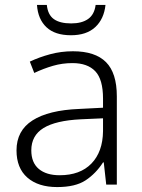

<svg xmlns="http://www.w3.org/2000/svg" viewBox="-20 -749 576 779"><path d="M276 -541Q366 -541 410 -497Q454 -453 454 -358V0H411L401 -90H398Q369 -45 327.5 -17.5Q286 10 212 10Q135 10 91 -28.5Q47 -67 47 -139Q47 -219 112 -260.5Q177 -302 301 -307L398 -312V-349Q398 -427 366.5 -460Q335 -493 274 -493Q233 -493 195 -482Q157 -471 119 -453L101 -499Q139 -517 183.5 -529Q228 -541 276 -541ZM308 -265Q206 -260 156.5 -229.5Q107 -199 107 -139Q107 -89 137.5 -63.5Q168 -38 222 -38Q305 -38 351 -85.5Q397 -133 398 -217V-269ZM408 -729Q402 -672 366.5 -639Q331 -606 268 -606Q203 -606 168.5 -638.5Q134 -671 130 -729H170Q174 -689 198.5 -671.5Q223 -654 269 -654Q312 -654 337.5 -672Q363 -690 368 -729Z"/></svg>

Font: Noto Traditional Nushu Light
Style: Regular
Weight: 300
Designer: LIU Zhao
Foundry: LiuZhao Studio
Version: Version 2.003; ttfautohint (v1.8.4.7-5d5b)